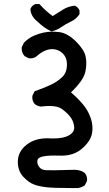

<svg xmlns="http://www.w3.org/2000/svg" viewBox="-20 -803 540 955"><path d="M215.3 -115.2 244.6 -114.3Q295.9 -114.3 322.3 -129.4Q349.1 -144.5 349.1 -167.5Q349.1 -168.5 349.1 -169.9Q347.2 -196.3 332.5 -217.8Q317.4 -239.3 287.6 -261.2Q267.1 -275.9 225.6 -275.9Q207 -275.9 183.6 -272.9Q165.5 -274.9 152.3 -286.1Q140.6 -299.8 140.6 -319.3Q140.6 -322.3 141.1 -326.7L152.3 -349.1Q193.4 -363.3 229 -379.6Q264.6 -396 288.8 -418.9Q313 -441.9 313 -482.4Q313 -519 289.1 -540Q267.6 -558.6 240.2 -558.6Q202.1 -558.6 163.6 -524.4Q150.9 -512.7 130.9 -512.7Q127.9 -512.7 123.5 -513.2L102.1 -523.9L101.6 -524.9Q87.9 -540 87.9 -561.5Q87.9 -564.5 88.4 -568.8L99.1 -590.8Q122.1 -613.8 149.9 -626Q195.8 -645.5 240.2 -645.5Q257.3 -645.5 276.4 -643.1Q316.4 -637.7 358.9 -595.7Q398.4 -555.7 405.8 -522.5Q409.2 -506.8 409.2 -488.3Q409.2 -469.7 405 -448.2Q400.9 -426.8 383.8 -401.4Q365.7 -375 333 -343.3Q363.8 -317.4 388.7 -288.6Q416 -257.8 429.7 -219.7Q439.9 -192.9 439.9 -165.5Q439.9 -153.8 438 -141.6Q431.6 -101.6 388.2 -64Q347.7 -28.8 286.6 -28.8Q281.7 -28.8 272 -29.1Q262.2 -29.3 249 -29.3Q205.6 -29.3 183.6 -22Q175.3 -19 170.9 -14.6Q165.5 -8.8 165.5 0Q165.5 6.3 167.5 13.7Q171.4 24.4 178.2 31.2Q189 42.5 210 43.5Q221.7 43.9 251.2 43.9Q280.8 43.9 350.6 41.5Q379.4 41.5 400.9 56.6Q413.1 70.3 413.1 89.8Q413.1 92.8 412.6 97.2L401.9 118.7Q385.7 130.4 366.7 132.3Q363.3 132.3 328.1 132.3Q246.6 132.3 211.7 128.4Q176.8 124.5 151.9 115.7Q124 106.4 95.7 76.2Q68.8 46.9 68.8 2.9Q68.8 0 68.8 -2.9Q70.8 -51.8 114.7 -85Q154.8 -115.2 215.3 -115.2ZM155.3 -782.7H176.3Q207.5 -747.6 242.2 -723.1Q266.1 -737.8 291.7 -754.4Q317.4 -771 351.6 -774.9Q360.4 -771 366 -765.4Q371.6 -759.8 375.5 -751V-732.9Q369.1 -723.1 362.3 -716.3Q348.6 -702.6 329.6 -694.3Q305.7 -682.6 285.2 -668.5Q264.2 -653.3 235.8 -646.5Q196.3 -665.5 164.6 -697.3Q133.3 -722.2 131.3 -757.3V-758.8Q135.3 -767.6 140.9 -773.2Q146.5 -778.8 155.3 -782.7Z"/></svg>

Font: Bakudai
Style: Medium
Weight: 500
Version: Version 1.48